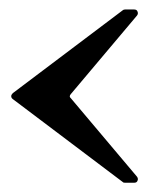

<svg xmlns="http://www.w3.org/2000/svg" viewBox="-20 -487 329 409"><path d="M246.6 -466.8H265.6Q271.5 -466.8 272.9 -462.4Q274.9 -458 272 -454.1L131.3 -287.1Q126 -281.7 131.3 -277.3L272 -110.4Q274.9 -106 272.9 -102.1Q271.5 -97.7 265.6 -97.7H246.6Q242.7 -97.7 241.7 -99.1L7.3 -275.9Q3.9 -278.3 3.9 -282.2Q3.9 -285.2 7.3 -288.6L241.7 -465.3Q243.2 -466.8 246.6 -466.8Z"/></svg>

Font: Bertholdr Mainzer Fraktur
Style: Regular
Weight: 400
Designer: Peter Wiegel, original typeface by Carl Albert Fahrenwaldt 1901
Foundry: Peter Wiegel
Version: Version 1.000 2010 initial release